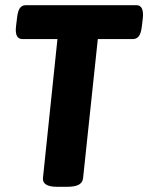

<svg xmlns="http://www.w3.org/2000/svg" viewBox="-20 -720 573 742"><path d="M202 2Q143 2 146 -32L202 -569H67Q36 -569 42 -619L46 -652Q49 -678 57 -689Q65 -700 81 -700H507Q537 -700 532 -650L528 -617Q525 -591 516.5 -580Q508 -569 493 -569H358L301 -31Q299 -14 284 -6Q269 2 237 2Z"/></svg>

Font: Asap Semi Condensed Semi Condensed Regular
Style: Bold Italic
Weight: 700
Width: 4
Italic angle: -6°
Designer: Pablo Cosgaya
Foundry: Omnibus-Type
Version: Version 3.001; ttfautohint (v1.8.4.7-5d5b)